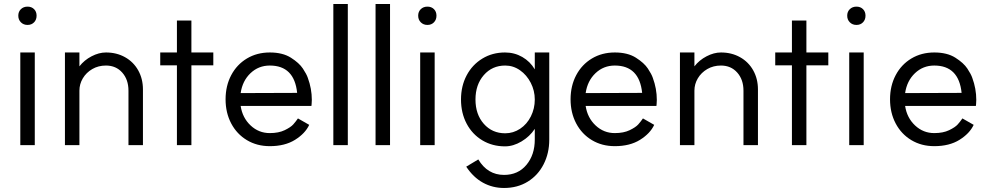

<svg xmlns="http://www.w3.org/2000/svg" viewBox="-20 -722 4934 955"><path d="M153 -461V0H81V-461ZM162 -644Q162 -624 149.5 -611Q137 -598 117 -598Q97 -598 84 -611Q71 -624 71 -644Q71 -664 84 -676.5Q97 -689 117 -689Q137 -689 149.5 -676.5Q162 -664 162 -644Z M507 -396Q469 -396 439 -378.5Q409 -361 392 -332.5Q375 -304 375 -271V0H303V-461H375V-392Q399 -423 435.5 -442Q472 -461 507 -461Q560 -461 602 -437.5Q644 -414 667.5 -372Q691 -330 691 -277V0H619V-271Q619 -326 588 -361Q557 -396 507 -396Z M860 -397H777V-461H860V-620H932V-461H1041V-397H932V0H860Z M1102 -228Q1102 -295 1130 -348Q1158 -401 1208 -431Q1258 -461 1322 -461Q1386 -461 1427 -435Q1468 -409 1486.5 -381Q1505 -353 1511 -335Q1531 -281 1531 -225Q1531 -212 1530 -204.5Q1529 -197 1529 -195H1177Q1186 -136 1226.5 -98Q1267 -60 1322 -60Q1366 -60 1396 -74.5Q1426 -89 1438.5 -103Q1451 -117 1462 -133L1518 -101Q1498 -58 1447.5 -26.5Q1397 5 1322 5Q1258 5 1208 -25Q1158 -55 1130 -108Q1102 -161 1102 -228ZM1322 -396Q1266 -396 1226 -358Q1186 -320 1177 -259L1458 -260Q1444 -396 1322 -396Z M1710 -702V0H1638V-702Z M1920 -702V0H1848V-702Z M2142 -461V0H2070V-461ZM2151 -644Q2151 -624 2138.5 -611Q2126 -598 2106 -598Q2086 -598 2073 -611Q2060 -624 2060 -644Q2060 -664 2073 -676.5Q2086 -689 2106 -689Q2126 -689 2138.5 -676.5Q2151 -664 2151 -644Z M2640 -227Q2640 -271 2620 -310Q2600 -349 2566.5 -372.5Q2533 -396 2493 -396Q2428 -396 2386.5 -348.5Q2345 -301 2345 -227Q2345 -153 2386.5 -106Q2428 -59 2493 -59Q2533 -59 2567 -81.5Q2601 -104 2620.5 -143Q2640 -182 2640 -227ZM2487 213Q2430 213 2382 186.5Q2334 160 2299 107L2359 71Q2405 148 2487 148Q2557 148 2598.5 98Q2640 48 2640 -28V-81Q2615 -43 2574 -18.5Q2533 6 2492 6Q2429 6 2379 -24Q2329 -54 2301 -107Q2273 -160 2273 -227Q2273 -294 2301 -347Q2329 -400 2379 -430.5Q2429 -461 2492 -461Q2539 -461 2578 -438.5Q2617 -416 2640 -377V-461H2712V-27Q2712 40 2684 95Q2656 150 2605 181.5Q2554 213 2487 213Z M2818 -228Q2818 -295 2846 -348Q2874 -401 2924 -431Q2974 -461 3038 -461Q3102 -461 3143 -435Q3184 -409 3202.5 -381Q3221 -353 3227 -335Q3247 -281 3247 -225Q3247 -212 3246 -204.5Q3245 -197 3245 -195H2893Q2902 -136 2942.5 -98Q2983 -60 3038 -60Q3082 -60 3112 -74.5Q3142 -89 3154.5 -103Q3167 -117 3178 -133L3234 -101Q3214 -58 3163.5 -26.5Q3113 5 3038 5Q2974 5 2924 -25Q2874 -55 2846 -108Q2818 -161 2818 -228ZM3038 -396Q2982 -396 2942 -358Q2902 -320 2893 -259L3174 -260Q3160 -396 3038 -396Z M3566 -396Q3528 -396 3498 -378.5Q3468 -361 3451 -332.5Q3434 -304 3434 -271V0H3362V-461H3434V-392Q3458 -423 3494.5 -442Q3531 -461 3566 -461Q3619 -461 3661 -437.5Q3703 -414 3726.5 -372Q3750 -330 3750 -277V0H3678V-271Q3678 -326 3647 -361Q3616 -396 3566 -396Z M3919 -397H3836V-461H3919V-620H3991V-461H4100V-397H3991V0H3919Z M4276 -461V0H4204V-461ZM4285 -644Q4285 -624 4272.5 -611Q4260 -598 4240 -598Q4220 -598 4207 -611Q4194 -624 4194 -644Q4194 -664 4207 -676.5Q4220 -689 4240 -689Q4260 -689 4272.5 -676.5Q4285 -664 4285 -644Z M4407 -228Q4407 -295 4435 -348Q4463 -401 4513 -431Q4563 -461 4627 -461Q4691 -461 4732 -435Q4773 -409 4791.5 -381Q4810 -353 4816 -335Q4836 -281 4836 -225Q4836 -212 4835 -204.5Q4834 -197 4834 -195H4482Q4491 -136 4531.5 -98Q4572 -60 4627 -60Q4671 -60 4701 -74.5Q4731 -89 4743.5 -103Q4756 -117 4767 -133L4823 -101Q4803 -58 4752.5 -26.5Q4702 5 4627 5Q4563 5 4513 -25Q4463 -55 4435 -108Q4407 -161 4407 -228ZM4627 -396Q4571 -396 4531 -358Q4491 -320 4482 -259L4763 -260Q4749 -396 4627 -396Z"/></svg>

Font: SUITE
Style: Regular
Weight: 400
Designer: Sun
Foundry: Sun
Version: Version 2.040